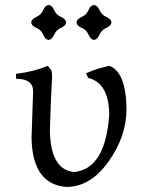

<svg xmlns="http://www.w3.org/2000/svg" viewBox="-20 -739 576 767"><path d="M245.1 7.8Q109.4 -2.9 106 -187.5L112.3 -374.5Q112.3 -424.3 43.9 -424.3V-443.8Q116.2 -453.1 171.4 -476.1L185.5 -457Q188 -446.8 188 -429.7Q182.1 -325.2 179.2 -216.3Q182.6 -60.5 275.9 -51.8Q401.9 -64 416.5 -282.7Q414.1 -408.2 332.5 -427.7L323.7 -446.3Q366.2 -465.3 416.5 -476.1Q483.4 -451.7 485.4 -303.7Q485.4 -194.3 413.3 -93.3Q341.3 7.8 245.1 7.8ZM355.5 -579.6Q341.8 -581.1 333.7 -600.3Q325.7 -619.6 306.4 -627.7Q287.1 -635.7 285.6 -649.4Q287.1 -663.1 306.4 -671.4Q325.7 -679.7 333.7 -698.7Q341.8 -717.8 355.5 -719.2Q369.1 -717.8 377.4 -698.7Q385.7 -679.7 404.8 -671.4Q423.8 -663.1 425.3 -649.4Q423.8 -635.7 404.8 -627.7Q385.7 -619.6 377.4 -600.3Q369.1 -581.1 355.5 -579.6ZM174.3 -579.6Q160.6 -581.1 152.6 -600.3Q144.5 -619.6 125.2 -627.7Q106 -635.7 104.5 -649.4Q106 -663.1 125.2 -671.4Q144.5 -679.7 152.6 -698.7Q160.6 -717.8 174.3 -719.2Q188 -717.8 196.3 -698.7Q204.6 -679.7 223.6 -671.4Q242.7 -663.1 244.1 -649.4Q242.7 -635.7 223.6 -627.7Q204.6 -619.6 196.3 -600.3Q188 -581.1 174.3 -579.6Z"/></svg>

Font: Kelvinch
Style: Regular
Weight: 400
Designer: Paul James MIller
Foundry: High-Logic / Made with FontCreator
Version: Version 3.30 September 23, 2016